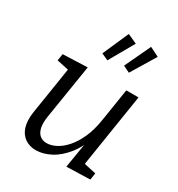

<svg xmlns="http://www.w3.org/2000/svg" viewBox="-190 -929 986 1062"><g transform="rotate(30 302.5 -398.0)"><path d="M199.3 9Q157.9 9.7 127.8 -10.5Q97.6 -30.7 85.1 -70Q72.6 -109.4 81.2 -166.7L130.9 -481.5L138.9 -463.5L53.6 -481.9L60.3 -525.4L217.2 -531.4L161.3 -182.5Q154.9 -139.9 161.4 -111.5Q167.9 -83.2 185.5 -68.9Q203.2 -54.6 229.1 -54.6Q256.8 -54.6 287.7 -70.4Q318.7 -86.2 347.8 -119Q376.9 -151.8 399.5 -201.9Q422.2 -252 432.8 -321.3L465.5 -528H543.5L467.9 -48.2L457.2 -63.9L546.5 -44.5L539.8 -1.3L389.2 3.3L421.9 -194.5L446 -231.4Q421 -146.4 379.2 -93.5Q337.3 -40.7 290.2 -16.2Q243 8.4 199.3 9ZM428.8 -619.6 386.3 -640.3 464 -805.2 523.2 -775.4ZM291.6 -619.6 248.5 -639 321.5 -805.2 381.7 -777.8Z"/></g></svg>

Font: Bitter Thin
Style: Italic
Weight: 100
Italic angle: -9°
Designer: Sol Matas, and Bitter project Authors
Foundry: Sol Matas
Version: Version 2.002